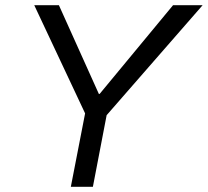

<svg xmlns="http://www.w3.org/2000/svg" viewBox="-20 -720 801 740"><path d="M253 0 308 -283 112 -700H207L361 -358H364L647 -700H761L391 -276L338 0Z"/></svg>

Font: REM Light
Style: Italic
Weight: 300
Italic angle: -11°
Designer: Octavio Pardo
Foundry: Ashler Design
Version: Version 1.005;gftools[0.9.28]